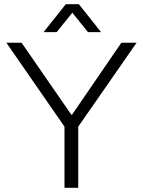

<svg xmlns="http://www.w3.org/2000/svg" viewBox="-20 -888 676 908"><path d="M186 -736H248L322 -828L396 -736H458L353 -868H291ZM285 0H350V-289L626 -686H554L321 -346H317L82 -686H10L285 -289Z"/></svg>

Font: Archivo ExtraLight
Style: Regular
Weight: 200
Designer: Hector Gatti
Foundry: Omnibus-Type
Version: Version 2.001